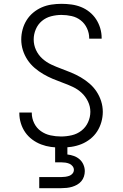

<svg xmlns="http://www.w3.org/2000/svg" viewBox="-20 -763 640 1003"><path d="M299 8Q272 8 246 4.5Q220 1 195 -8.5Q170 -18 148.5 -34Q127 -50 112 -71.5Q97 -93 89 -119Q81 -145 81 -171V-175H146V-173Q146 -145 158.5 -119.5Q171 -94 193.5 -78Q216 -62 243.5 -56Q271 -50 299 -50Q327 -50 355 -56.5Q383 -63 405.5 -80.5Q428 -98 440 -124.5Q452 -151 452 -179Q452 -207 439.5 -233Q427 -259 406.5 -278Q386 -297 360.5 -309Q335 -321 308.5 -330.5Q282 -340 256 -351Q230 -362 206 -376Q182 -390 160.5 -408.5Q139 -427 123.5 -450.5Q108 -474 99.5 -501Q91 -528 91 -557Q91 -583 98 -609Q105 -635 119 -657.5Q133 -680 153.5 -697Q174 -714 198 -724.5Q222 -735 248.5 -739Q275 -743 301 -743Q327 -743 353 -739.5Q379 -736 403 -726.5Q427 -717 447.5 -700.5Q468 -684 482 -662.5Q496 -641 503.5 -616Q511 -591 511 -565V-561H446V-564Q446 -590 434.5 -615Q423 -640 402 -656.5Q381 -673 354.5 -679Q328 -685 301 -685Q274 -685 247 -678Q220 -671 199 -653.5Q178 -636 167 -610Q156 -584 156 -557Q156 -528 168 -502Q180 -476 201 -457Q222 -438 247.5 -426Q273 -414 299 -404.5Q325 -395 351.5 -384Q378 -373 402 -359Q426 -345 447.5 -326.5Q469 -308 484.5 -284.5Q500 -261 508.5 -234Q517 -207 517 -179Q517 -152 509.5 -125.5Q502 -99 487.5 -76.5Q473 -54 451.5 -37Q430 -20 405 -10Q380 0 353 4Q326 8 299 8ZM185 220V162H300Q311 162 321.5 160.5Q332 159 342 155.5Q352 152 359 143.5Q366 135 366 124Q366 114 359 105Q352 96 342 92Q332 88 321.5 86.5Q311 85 300 85H268V-50H332V44Q350 46 366.5 52Q383 58 396 69.5Q409 81 416 97.5Q423 114 423 131Q423 145 418.5 159Q414 173 404.5 184Q395 195 382.5 202Q370 209 356.5 213Q343 217 328.5 218.5Q314 220 300 220Z"/></svg>

Font: Iosevka Aile Light
Style: Regular
Weight: 300
Designer: Belleve Invis
Foundry: Belleve Invis
Version: Version 27.3.5; ttfautohint (v1.8.4)